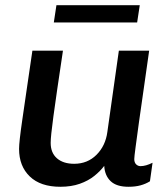

<svg xmlns="http://www.w3.org/2000/svg" viewBox="-20 -705 640 735"><path d="M211 10Q135 10 94 -29.5Q53 -69 53 -135Q53 -148 56 -175.5Q59 -203 65.5 -247.5Q72 -292 81.5 -357.5Q91 -423 104 -511H221Q208 -424 199 -362.5Q190 -301 184.5 -260Q179 -219 176.5 -195Q174 -171 174 -158Q174 -120 198 -99Q222 -78 264 -78Q315 -78 349.5 -112.5Q384 -147 391 -200L435 -511H551Q541 -438 530.5 -367Q520 -296 512 -237.5Q504 -179 499 -141.5Q494 -104 494 -96Q494 -83 501 -76Q508 -69 518 -69Q538 -69 564 -82L554 -11Q538 -1 518 4.5Q498 10 472 10Q426 10 403.5 -11.5Q381 -33 379 -70Q364 -50 341 -31.5Q318 -13 285.5 -1.5Q253 10 211 10ZM186 -619 196 -685H515L505 -619Z"/></svg>

Font: Chivo Mono Medium
Style: Italic
Weight: 500
Italic angle: -8.05°
Monospace: yes
Designer: Hector Gatti
Foundry: Omnibus-Type
Version: Version 1.008